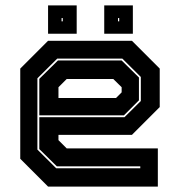

<svg xmlns="http://www.w3.org/2000/svg" viewBox="-20 -691 666 711"><path d="M468.5 -540 571.5 -437V-294.5L468.5 -191.5H196.5V-172L227 -141.5H564.5V0H158L55 -103V-437L158 -540ZM430.5 -467 494.5 -404V-319.5L439 -264H125.5V-399L194.5 -467ZM433 -474H192L118.5 -401V-137L188 -68H499.5V-75H190.5L125.5 -139V-257H441L501.5 -317V-406ZM399.5 -398.5H227L196.5 -368V-328H409.5L430.5 -349V-368ZM366 -566V-671H472V-566ZM158 -566V-671H264V-566ZM208 -612H212.5V-624H208ZM417 -612H421.5V-624H417Z"/></svg>

Font: Tourney Thin ExtraBold
Style: Regular
Weight: 800
Version: Version 1.015